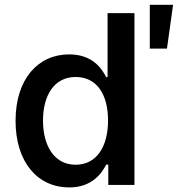

<svg xmlns="http://www.w3.org/2000/svg" viewBox="-20 -783 769 813"><path d="M272.9 10.7C370.1 10.7 410.6 -49.3 429.7 -85.9H438.5V0H549.3V-727.5H435.5V-456.5H429.7C411.1 -491.7 373 -552.7 272.5 -552.7C143.1 -552.7 45.9 -450.7 45.9 -271.5C45.9 -94.2 141.1 10.7 272.9 10.7ZM300.3 -85.4C209.5 -85.4 162.1 -166 162.1 -272.5C162.1 -377.9 208.5 -457 300.3 -457C389.6 -457 437.5 -383.8 437.5 -272.5C437.5 -161.1 388.2 -85.4 300.3 -85.4ZM614.3 -577.1H687L712.9 -762.7H614.3Z"/></svg>

Font: Raveo Medium
Style: Regular
Weight: 500
Designer: Jakub Foglar, Rasmus Andersson (Inter)
Foundry: Jakubfoglar.com
Version: Version 1.100;Glyphs 3.2.3 (3260)